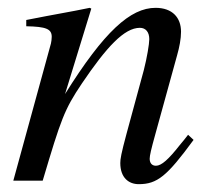

<svg xmlns="http://www.w3.org/2000/svg" viewBox="-20 -461 540 490"><path d="M460 -117C453 -108 446 -99 439 -91C410 -54 392 -38 378 -38C366 -38 362 -47 362 -56C362 -64 366 -81 376 -117L432 -320C438 -341 442 -362 442 -380C442 -416 420 -441 377 -441C313 -441 246 -381 146 -221L213 -439L209 -441C156 -430 128 -426 47 -410V-394C98 -393 112 -387 112 -367C112 -361 111 -355 110 -350L14 0H89C136 -158 144 -181 189 -248C252 -341 297 -390 337 -390C352 -390 361 -379 361 -361C361 -349 355 -313 347 -282L303 -120C289 -68 287 -55 287 -45C287 -7 309 9 334 9C381 9 406 -11 474 -104Z"/></svg>

Font: XITS
Style: Italic
Weight: 400
Italic angle: -16.33°
Designer: MicroPress Inc., with final additions and corrections provided by Coen Hoffman, Elsevier (retired)
Version: Version 1.302